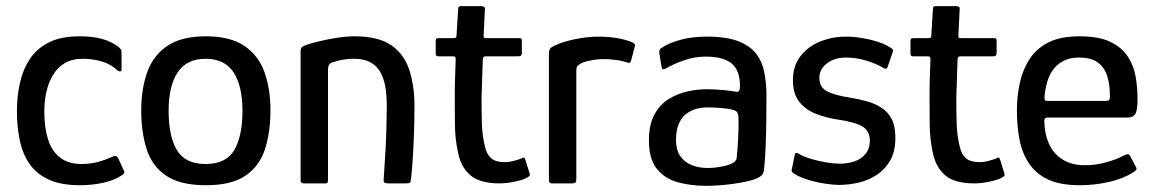

<svg xmlns="http://www.w3.org/2000/svg" viewBox="-20 -596 3750 624"><path d="M240 6Q178 6 138 -12.5Q98 -31 75.5 -64Q53 -97 44 -141Q35 -185 35 -235Q35 -282 44.5 -325.5Q54 -369 76.5 -403.5Q99 -438 138.5 -458Q178 -478 239 -478Q281 -478 312 -469.5Q343 -461 366 -443Q372 -437 373.5 -434Q375 -431 375 -425V-371Q375 -364 370.5 -364Q366 -364 362 -367Q340 -388 310 -396.5Q280 -405 249 -405Q214 -405 190 -390.5Q166 -376 151.5 -351Q137 -326 130.5 -296Q124 -266 124 -234Q124 -182 136 -143.5Q148 -105 175 -84Q202 -63 245 -63Q273 -63 297.5 -69.5Q322 -76 346 -87Q358 -93 364 -82L382 -43Q385 -37 383.5 -33.5Q382 -30 377 -27Q352 -10 315.5 -2Q279 6 240 6Z M649 6Q566 6 520 -25Q474 -56 456.5 -111.5Q439 -167 439 -237Q439 -307 458.5 -361.5Q478 -416 524 -447Q570 -478 649 -478Q728 -478 774 -447Q820 -416 839.5 -361.5Q859 -307 859 -237Q859 -167 841.5 -112Q824 -57 778.5 -25.5Q733 6 649 6ZM648 -63Q715 -63 741.5 -108.5Q768 -154 768 -236Q768 -317 739 -361Q710 -405 648 -405Q587 -405 557.5 -361Q528 -317 528 -236Q528 -153 555 -108Q582 -63 648 -63Z M968 0Q957 0 957 -9Q957 -115 957 -220.5Q957 -326 957 -431Q957 -439 962.5 -443.5Q968 -448 984 -453Q997 -457 1022.5 -463Q1048 -469 1077.5 -473.5Q1107 -478 1132 -478Q1211 -478 1253 -448Q1295 -418 1311 -366.5Q1327 -315 1327 -253Q1327 -209 1325.5 -164.5Q1324 -120 1321.5 -81.5Q1319 -43 1316 -16Q1315 -4 1312 -2Q1309 0 1299 0H1243Q1233 0 1229.5 -2.5Q1226 -5 1227 -14Q1227 -20 1229 -46.5Q1231 -73 1233 -110Q1235 -147 1236 -185.5Q1237 -224 1237 -254Q1237 -307 1225.5 -340.5Q1214 -374 1190.5 -389.5Q1167 -405 1130 -405Q1111 -405 1094 -402Q1077 -399 1063 -394Q1056 -393 1051 -387.5Q1046 -382 1046 -368Q1046 -315 1046 -255.5Q1046 -196 1046 -133.5Q1046 -71 1046 -9Q1046 0 1038 0Z M1603 0Q1539 0 1508 -27Q1477 -54 1468 -103Q1459 -145 1458.5 -191Q1458 -237 1458 -285Q1458 -317 1459 -345Q1460 -373 1461 -404Q1461 -413 1453 -413H1405Q1400 -413 1398 -415Q1396 -417 1396 -423V-462Q1396 -468 1398 -470Q1400 -472 1406 -472H1455Q1461 -472 1462.5 -475Q1464 -478 1464 -485L1469 -567Q1469 -576 1477 -576H1546Q1550 -576 1553.5 -573.5Q1557 -571 1556 -567L1552 -485Q1551 -477 1552.5 -474.5Q1554 -472 1559 -472H1666Q1673 -472 1674.5 -470.5Q1676 -469 1676 -461V-423Q1676 -418 1673.5 -415.5Q1671 -413 1665 -413H1559Q1554 -413 1551.5 -410.5Q1549 -408 1549 -401Q1548 -371 1547 -340Q1546 -309 1545 -277Q1545 -238 1546 -197.5Q1547 -157 1556 -120Q1562 -94 1576.5 -81.5Q1591 -69 1621 -69Q1634 -69 1647.5 -72.5Q1661 -76 1672 -80Q1681 -85 1683.5 -83.5Q1686 -82 1688 -75L1701 -33Q1704 -27 1699.5 -23Q1695 -19 1683 -14Q1672 -10 1657 -6.5Q1642 -3 1627.5 -1.5Q1613 0 1603 0Z M1924 -477Q1989 -477 2034 -459Q2040 -456 2042.5 -453Q2045 -450 2043 -445L2031 -399Q2029 -393 2026.5 -392Q2024 -391 2018 -393Q2000 -399 1979 -401.5Q1958 -404 1942 -404Q1926 -404 1911 -401.5Q1896 -399 1884.5 -396Q1873 -393 1868 -390Q1863 -387 1858 -383Q1853 -379 1853 -365V-14Q1853 -5 1850 -2.5Q1847 0 1841 0H1773Q1770 0 1767 -2Q1764 -4 1764 -12V-418Q1764 -433 1768 -438Q1772 -443 1781 -447Q1810 -461 1850.5 -469Q1891 -477 1924 -477Z M2276 8Q2226 8 2183.5 -3.5Q2141 -15 2115 -47Q2089 -79 2089 -140Q2089 -191 2107 -224Q2125 -257 2154 -274.5Q2183 -292 2215 -299Q2247 -306 2275 -306Q2302 -306 2328.5 -303.5Q2355 -301 2372 -298Q2385 -295 2385 -315Q2385 -368 2357.5 -390Q2330 -412 2274 -412Q2236 -412 2201.5 -399.5Q2167 -387 2145 -374Q2137 -370 2134 -371Q2131 -372 2130 -379L2123 -422Q2122 -431 2123.5 -434Q2125 -437 2131 -441Q2155 -457 2193 -467Q2231 -477 2276 -477Q2341 -477 2379.5 -462Q2418 -447 2437.5 -421.5Q2457 -396 2463.5 -363.5Q2470 -331 2471 -295Q2471 -247 2470.5 -205.5Q2470 -164 2468.5 -124Q2467 -84 2463 -42Q2461 -33 2456.5 -27.5Q2452 -22 2439 -16Q2425 -10 2403.5 -5.5Q2382 -1 2359 2Q2336 5 2314 6.5Q2292 8 2276 8ZM2281 -50Q2290 -50 2304.5 -51.5Q2319 -53 2334.5 -56.5Q2350 -60 2361 -66Q2372 -72 2374 -81Q2377 -109 2379 -146Q2381 -183 2380 -215Q2380 -232 2368 -237Q2355 -242 2329.5 -244.5Q2304 -247 2277 -247Q2263 -247 2246 -243Q2229 -239 2213 -228Q2197 -217 2187 -195.5Q2177 -174 2177 -140Q2177 -110 2190 -90Q2203 -70 2226.5 -60Q2250 -50 2281 -50Z M2563 -93Q2564 -100 2568.5 -99Q2573 -98 2578 -95Q2594 -86 2618 -79Q2642 -72 2666.5 -68Q2691 -64 2709 -64Q2735 -64 2757 -71.5Q2779 -79 2793 -96Q2807 -113 2807 -139Q2807 -171 2782 -185.5Q2757 -200 2699 -208Q2662 -214 2629.5 -227Q2597 -240 2577 -266Q2557 -292 2557 -335Q2557 -382 2581.5 -413.5Q2606 -445 2645.5 -461Q2685 -477 2730 -477Q2766 -477 2808.5 -467Q2851 -457 2876 -440Q2882 -436 2882.5 -433.5Q2883 -431 2881 -426L2865 -379Q2862 -369 2851 -375Q2831 -388 2797 -398.5Q2763 -409 2730 -409Q2692 -409 2667.5 -390Q2643 -371 2643 -343Q2643 -312 2668.5 -299Q2694 -286 2741 -279Q2772 -274 2798.5 -266.5Q2825 -259 2846 -245Q2867 -231 2878.5 -208Q2890 -185 2890 -148Q2890 -104 2873.5 -75Q2857 -46 2830 -28Q2803 -10 2770.5 -2.5Q2738 5 2706 5Q2690 5 2662.5 1Q2635 -3 2607 -11.5Q2579 -20 2560 -32Q2556 -35 2554 -37.5Q2552 -40 2553 -44Z M3146 0Q3082 0 3051 -27Q3020 -54 3011 -103Q3002 -145 3001.5 -191Q3001 -237 3001 -285Q3001 -317 3002 -345Q3003 -373 3004 -404Q3004 -413 2996 -413H2948Q2943 -413 2941 -415Q2939 -417 2939 -423V-462Q2939 -468 2941 -470Q2943 -472 2949 -472H2998Q3004 -472 3005.5 -475Q3007 -478 3007 -485L3012 -567Q3012 -576 3020 -576H3089Q3093 -576 3096.5 -573.5Q3100 -571 3099 -567L3095 -485Q3094 -477 3095.5 -474.5Q3097 -472 3102 -472H3209Q3216 -472 3217.5 -470.5Q3219 -469 3219 -461V-423Q3219 -418 3216.5 -415.5Q3214 -413 3208 -413H3102Q3097 -413 3094.5 -410.5Q3092 -408 3092 -401Q3091 -371 3090 -340Q3089 -309 3088 -277Q3088 -238 3089 -197.5Q3090 -157 3099 -120Q3105 -94 3119.5 -81.5Q3134 -69 3164 -69Q3177 -69 3190.5 -72.5Q3204 -76 3215 -80Q3224 -85 3226.5 -83.5Q3229 -82 3231 -75L3244 -33Q3247 -27 3242.5 -23Q3238 -19 3226 -14Q3215 -10 3200 -6.5Q3185 -3 3170.5 -1.5Q3156 0 3146 0Z M3285 -237Q3285 -284 3294.5 -327Q3304 -370 3326.5 -404.5Q3349 -439 3388 -458.5Q3427 -478 3488 -478Q3551 -478 3588.5 -460Q3626 -442 3645.5 -412Q3665 -382 3671 -346Q3677 -310 3677 -274Q3677 -235 3669 -224.5Q3661 -214 3645 -214H3384Q3380 -214 3377 -212Q3374 -210 3374 -201Q3375 -160 3389.5 -128Q3404 -96 3433.5 -77.5Q3463 -59 3507 -59Q3541 -59 3575 -68.5Q3609 -78 3629 -89Q3639 -94 3644.5 -95Q3650 -96 3655 -85L3671 -55Q3675 -48 3673 -44.5Q3671 -41 3663 -36Q3630 -15 3583.5 -4.5Q3537 6 3489 6Q3426 6 3386.5 -12.5Q3347 -31 3324.5 -64.5Q3302 -98 3293.5 -142Q3285 -186 3285 -237ZM3587 -288Q3587 -322 3578.5 -349Q3570 -376 3548.5 -392.5Q3527 -409 3486 -409Q3456 -409 3435 -397.5Q3414 -386 3401.5 -368Q3389 -350 3383 -328.5Q3377 -307 3375 -287Q3374 -275 3375.5 -271.5Q3377 -268 3385 -268H3572Q3581 -268 3584.5 -271Q3588 -274 3587 -288Z"/></svg>

Font: Glory Medium
Style: Regular
Weight: 500
Designer: Robert Leuschke
Foundry: Robert Leuschke
Version: Version 1.011